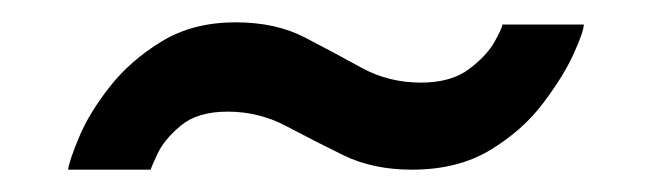

<svg xmlns="http://www.w3.org/2000/svg" viewBox="-20 -380 586 172"><path d="M41 -228Q42 -236 51 -257.5Q60 -279 78.5 -302.5Q97 -326 125 -343Q153 -360 191 -360Q227 -360 253 -346.5Q279 -333 303.5 -319.5Q328 -306 357 -306Q384 -306 400 -318Q416 -330 423 -342.5Q430 -355 430 -358H503Q503 -352 494 -332Q485 -312 466.5 -287.5Q448 -263 419 -245.5Q390 -228 349 -228Q314 -228 287.5 -241Q261 -254 236.5 -267Q212 -280 184 -280Q157 -280 142 -267.5Q127 -255 121 -242Q115 -229 115 -228Z"/></svg>

Font: Raleway
Style: Bold Italic
Weight: 700
Italic angle: -12°
Designer: Matt McInerney, Pablo Impallari, Rodrigo Fuenzalida
Foundry: Matt McInerney, Pablo Impallari, Rodrigo Fuenzalida
Version: Version 4.101;RELEASE